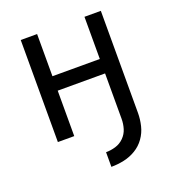

<svg xmlns="http://www.w3.org/2000/svg" viewBox="-134 -632 843 937"><g transform="rotate(-20 288.0 -163.5)"><path d="M284 203Q317 203 350 196Q383 189 412 171.5Q441 154 460.5 126.5Q480 99 488 66Q496 33 496 0V-530H411V-311H165V-530H80V0H165V-236H411V0Q411 26 403.5 50.5Q396 75 377.5 93.5Q359 112 334 119.5Q309 127 284 127Z"/></g></svg>

Font: Iosevka Sparkle
Style: Regular
Weight: 400
Designer: Belleve Invis
Foundry: Belleve Invis
Version: Version 4.5.0; ttfautohint (v1.8.3)